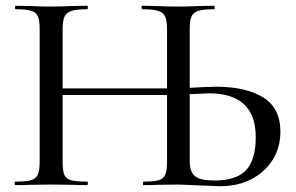

<svg xmlns="http://www.w3.org/2000/svg" viewBox="-20 -645 1032 669"><path d="M871.1 -167Q871.1 -319.8 708 -319.8Q704.1 -319.8 641.1 -316.9V-81.1Q641.1 -47.9 658.4 -32Q675.8 -16.1 727.1 -16.1Q803.2 -16.1 837.2 -52Q871.1 -87.9 871.1 -167ZM480 0Q478 0 478 -6.1Q478 -12.2 480 -12.2Q516.1 -12.2 533 -17.1Q549.8 -22 555.9 -36.4Q562 -50.8 562 -81.1V-314H198.2V-81.1Q198.2 -50.3 204.1 -36.1Q210 -22 227.5 -17.1Q245.1 -12.2 284.2 -12.2Q286.1 -12.2 286.1 -6.1Q286.1 0 284.2 0Q251 0 232.9 -1L155.8 -2L85 -1Q65.9 0 34.2 0Q31.2 0 31 -6.1Q30.8 -12.2 34.2 -12.2Q71.3 -12.2 88.1 -17.1Q105 -22 111.6 -36.4Q118.2 -50.8 118.2 -81.1V-543.9Q118.2 -573.7 112.1 -587.9Q106 -602.1 88.9 -607.4Q71.8 -612.8 35.2 -612.8Q32.2 -612.8 32.2 -618.9Q32.2 -625 35.2 -625L85.9 -624Q127.9 -622.1 157.2 -622.1Q186.5 -622.1 232.9 -624L284.2 -625Q286.1 -625 286.1 -618.9Q286.1 -612.8 284.2 -612.8Q247.1 -612.8 229 -606.9Q210.9 -601.1 204.6 -586.4Q198.2 -571.8 198.2 -542V-336.9H562V-542Q562 -571.8 555.9 -586.4Q549.8 -601.1 532 -606.9Q514.2 -612.8 476.1 -612.8Q473.1 -612.8 473.1 -618.9Q473.1 -625 476.1 -625L522.9 -624Q568.4 -622.1 598.6 -622.1Q628.9 -622.1 672.9 -624L726.1 -625Q728 -625 728 -618.9Q728 -612.8 726.1 -612.8Q689 -612.8 671.4 -607.4Q653.8 -602.1 647.5 -588.1Q641.1 -574.2 641.1 -543.9V-338.9Q699.2 -342.8 734.9 -342.8Q835.9 -342.8 896.5 -305.9Q957 -269 957 -186Q957 -130.9 929.9 -87.9Q902.8 -44.9 855.5 -20.5Q808.1 3.9 747.1 3.9L601.1 -2L530.8 -1Q512.7 0 480 0Z"/></svg>

Font: Cormorant-Medium
Style: Regular
Weight: 500
Designer: Christian Thalmann (Catharsis Fonts)
Version: Version 3.000